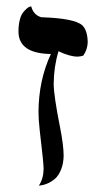

<svg xmlns="http://www.w3.org/2000/svg" viewBox="-20 -582 329 604"><path d="M117.2 -50.8Q117.2 -69.3 105 -171.4Q101.1 -206.5 101.1 -230Q101.6 -329.6 140.1 -412.1Q39.1 -413.6 38.1 -481.9Q38.1 -502.9 42 -518.6Q45.9 -534.2 52 -542Q58.1 -549.8 64 -554.9Q69.8 -560.1 74.2 -561L78.1 -562Q85.4 -534.7 109.9 -527.8Q215.3 -524.4 239.3 -502Q255.4 -485.4 255.9 -449.2Q255.4 -426.8 242.2 -407.2Q234.4 -404.3 224.1 -403.8Q197.8 -404.3 164.1 -420.9Q149.4 -373 148.9 -318.8Q148.9 -282.2 168.9 -181.6Q179.7 -127 180.2 -94.2Q180.2 -68.4 172.1 -48.6Q164.1 -28.8 152.6 -19.3Q141.1 -9.8 129.6 -4.9Q118.2 0 109.9 1L102.1 2Q116.7 -19.5 117.2 -50.8Z"/></svg>

Font: Linux Biolinum O
Style: Regular
Weight: 400
Designer: Philipp H. Poll
Foundry: Philipp H. Poll
Version: Version 1.0.4